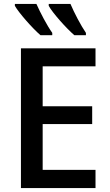

<svg xmlns="http://www.w3.org/2000/svg" viewBox="-20 -961 562 981"><path d="M166 -941H56V-931C76 -896 145 -817 187 -781H247V-793C220 -831 186 -896 166 -941ZM340 -941H229V-931C248 -896 318 -817 360 -781H419V-793C393 -831 359 -896 340 -941ZM468 0V-93H198V-327H451V-418H198V-622H468V-714H87V0Z"/></svg>

Font: Noto Sans Thai Medium
Style: Regular
Weight: 500
Designer: Monotype Design Team
Foundry: Monotype Imaging Inc.
Version: Version 1.901